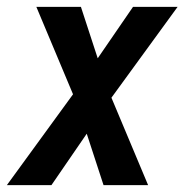

<svg xmlns="http://www.w3.org/2000/svg" viewBox="-32 -540 552 560"><path d="M-12 0 181 -265 74 -520H204L253 -370L356 -520H486L293 -255L400 0H270L221 -150L118 0Z"/></svg>

Font: Iosevka SS18
Style: Bold Italic
Weight: 700
Italic angle: -9°
Monospace: yes
Designer: Belleve Invis
Foundry: Belleve Invis
Version: Version 25.1.1; ttfautohint (v1.8.4)